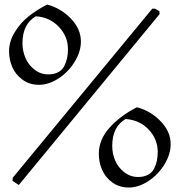

<svg xmlns="http://www.w3.org/2000/svg" viewBox="-20 -815 793 847"><path d="M584 -341.8Q644 -326.2 688.5 -280.3Q732.9 -234.4 732.9 -179.2Q732.9 -135.3 705.8 -90.3Q678.7 -45.4 635.3 -16.6Q591.8 12.2 547.9 12.2Q505.9 12.2 475.1 -10.5Q444.3 -33.2 430.2 -66.2Q416 -99.1 416 -136.2Q416 -199.7 463.9 -252.4Q511.7 -305.2 584 -341.8ZM534.2 -290Q475.1 -255.9 475.1 -170.9Q475.1 -138.2 487.8 -107.7Q500.5 -77.1 527.6 -55.7Q554.7 -34.2 589.8 -34.2Q615.2 -34.2 633.3 -44.2Q651.4 -54.2 659.9 -71.3Q668.5 -88.4 672.1 -106.2Q675.8 -124 675.8 -145Q675.8 -200.7 636 -243.2Q596.2 -285.6 534.2 -290ZM188 -794.9Q248 -779.3 292.5 -733.2Q336.9 -687 336.9 -631.8Q336.9 -587.9 309.8 -543.2Q282.7 -498.5 239.3 -469.7Q195.8 -440.9 151.9 -440.9Q109.9 -440.9 79.1 -463.6Q48.3 -486.3 34.2 -519Q20 -551.8 20 -588.9Q20 -632.3 45.2 -673.3Q70.3 -714.4 106.2 -742.9Q142.1 -771.5 188 -794.9ZM138.2 -743.2Q79.1 -709 79.1 -624Q79.1 -591.3 91.8 -560.5Q104.5 -529.8 131.6 -508.3Q158.7 -486.8 193.8 -486.8Q219.2 -486.8 237.3 -496.8Q255.4 -506.8 263.9 -524.2Q272.5 -541.5 276.1 -559.3Q279.8 -577.1 279.8 -598.1Q279.8 -653.8 240 -696.3Q200.2 -738.8 138.2 -743.2ZM683.1 -766.1 684.1 -752.9 63 1 35.2 -17.1 36.1 -30.8 651.9 -776.9H663.1Z"/></svg>

Font: Aref Ruqaa
Style: Regular
Weight: 400
Designer: Abdoulla Aref
Version: Version 0.7